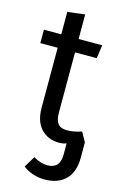

<svg xmlns="http://www.w3.org/2000/svg" viewBox="-131 -713 623 983"><g transform="rotate(15 180.5 -222.0)"><path d="M333 -74 361 -24V57Q361 133 321 173Q281 213 210 213Q145 213 95 175L131 116Q169 139 205 139Q272 139 272 65V5Q255 12 233 12Q174 12 137.5 -27Q101 -66 101 -138V-456H9V-527H101V-646L193 -657V-527H318L308 -456H193V-138Q193 -97 207.5 -78.5Q222 -60 256 -60Q291 -60 333 -74Z"/></g></svg>

Font: Fira Sans
Style: Regular
Weight: 400
Designer: Carrois Corporate & Edenspiekermann AG
Foundry: Carrois Corporate GbR & Edenspiekermann AG
Version: Version 4.106;PS 004.106;hotconv 1.0.70;makeotf.lib2.5.58329